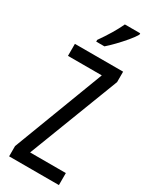

<svg xmlns="http://www.w3.org/2000/svg" viewBox="-239 -997 839 1052"><g transform="rotate(30 180.5 -471.5)"><path d="M341 0H26V-65L244 -638H30V-714H335V-648L115 -76H341ZM311 -934Q299 -913 275 -884.5Q251 -856 224.5 -828.5Q198 -801 177 -783H125V-794Q183 -876 214 -943H311Z"/></g></svg>

Font: Noto Sans Khmer UI ExtraCondensed
Style: Regular
Weight: 400
Width: 2
Designer: Danh Hong and the Monotype Design Team
Foundry: Monotype Imaging Inc.
Version: Version 2.002; ttfautohint (v1.8.4.7-5d5b)